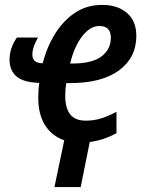

<svg xmlns="http://www.w3.org/2000/svg" viewBox="-20 -571 594 783"><path d="M455 -28Q403 1 346 8L309 192H202L242 1Q192 -16 164 -60Q136 -104 136 -172Q136 -204 140 -233Q75 -235 47 -259.5Q19 -284 19 -328Q19 -375 49 -418H135Q112 -378 112 -349Q112 -330 123 -321.5Q134 -313 154 -313Q171 -379 204.5 -433Q238 -487 286 -519Q334 -551 397 -551Q460 -551 498 -518Q536 -485 536 -425Q536 -336 465.5 -284Q395 -232 263 -232H250Q246 -205 246 -180Q246 -131 266 -105Q286 -79 330 -79Q363 -79 392 -88Q421 -97 455 -115ZM275 -312Q356 -312 394 -341Q432 -370 432 -417Q432 -465 385 -465Q348 -465 315.5 -423.5Q283 -382 266 -312Z"/></svg>

Font: Noto Sans Condensed SemiBold
Style: Italic
Weight: 600
Width: 3
Italic angle: -12°
Designer: Monotype Design Team
Foundry: Monotype Imaging Inc.
Version: Version 2.013; ttfautohint (v1.8.4.7-5d5b)